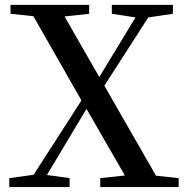

<svg xmlns="http://www.w3.org/2000/svg" viewBox="-20 -757 756 777"><path d="M611.3 -45.9 703.1 -36.1V0H385.7V-36.1L485.4 -46.9L330.1 -316.4L169.9 -48.8L261.7 -36.1V0H17.6V-36.1L116.2 -49.8L309.6 -350.6L115.2 -691.4L22.5 -701.2V-737.3H340.8V-701.2L241.2 -690.4L381.8 -445.3L528.3 -686.5L432.6 -701.2V-737.3H679.7V-701.2L580.1 -686.5L402.3 -410.2Z"/></svg>

Font: GenYoMin TW TTF SemiBold
Style: Regular
Weight: 600
Version: Version 1.300